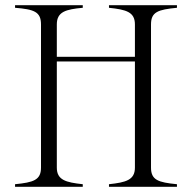

<svg xmlns="http://www.w3.org/2000/svg" viewBox="-20 -719 739 740"><path d="M662 -689V-699H400V-689C466 -682 500 -673 500 -625V-500H199V-625C199 -674 234 -683 299 -689V-699H38V-689C111 -683 138 -674 138 -625V-73C138 -25 109 -16 38 -9V1H299V-9C234 -16 199 -25 199 -73V-482H500V-73C500 -25 465 -16 400 -9V1H662V-9C590 -16 562 -25 562 -73V-625C562 -673 589 -682 662 -689Z"/></svg>

Font: Sprat Condensed Light
Style: Regular
Weight: 300
Width: 3
Designer: Ethan Nakache
Foundry: Collletttivo
Version: Version 2.000;Glyphs 3.2 (3217)